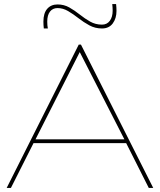

<svg xmlns="http://www.w3.org/2000/svg" viewBox="-20 -931 792 951"><path d="M13 0 370 -710H381L739 0H717L605 -222H146L34 0ZM156 -241H596L375 -673ZM197 -790Q196 -798 195.5 -807Q195 -816 195 -824Q195 -866 214 -887.5Q233 -909 265 -909Q297 -909 323.5 -894Q350 -879 375 -859Q400 -839 426.5 -824Q453 -809 485 -809Q510 -809 524 -828Q538 -847 538 -878Q538 -885 537.5 -894Q537 -903 536 -911H555Q556 -902 556.5 -893.5Q557 -885 557 -877Q557 -840 538.5 -815Q520 -790 485 -790Q451 -790 422.5 -805.5Q394 -821 368.5 -841Q343 -861 317.5 -876Q292 -891 265 -891Q241 -891 227.5 -873.5Q214 -856 214 -824Q214 -805 217 -790Z"/></svg>

Font: Georama Extended Thin
Style: Regular
Weight: 100
Width: 7
Designer: Jean-Baptiste Levee
Foundry: Production Type
Version: Version 1.000